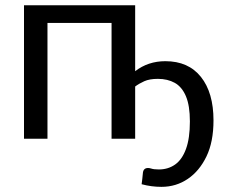

<svg xmlns="http://www.w3.org/2000/svg" viewBox="-20 -526 857 728"><path d="M592 182.5Q554 182.5 517 172.5Q518 161.5 519.5 152.5Q520.5 142 522 128Q524.5 111 541.5 111Q546.5 111 553 113Q563 116.5 582.5 116.5Q617.5 116.5 644 97.8Q670.5 79 685.2 38.8Q700 -1.5 700 -65.5Q700 -125.5 685 -161Q670 -196.5 642.8 -211.8Q615.5 -227 578.5 -227Q547 -227 527 -218Q507 -209 492.5 -198V0H403V-439H160V0H71V-506H492.5V-256Q541.5 -294 607 -294Q694.5 -294 742 -234.2Q789.5 -174.5 789.5 -69.5Q789.5 12 762.8 67.2Q736 122.5 692.5 152Q648 182.5 592 182.5Z"/></svg>

Font: Verano Sans
Style: Regular
Weight: 400
Designer: Lukasz Dziedzic with Adam Twardoch and Botio Nikoltchev
Foundry: tyPoland Lukasz Dziedzic
Version: Version 3.001;December 28, 2019;FontCreator 12.0.0.2547 64-b